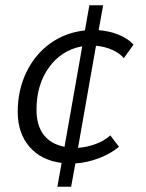

<svg xmlns="http://www.w3.org/2000/svg" viewBox="-20 -608 552 726"><path d="M485 -439 448 -388Q434 -406 405.5 -419Q377 -432 343 -435L275 -49Q307 -51 340.5 -63Q374 -75 397 -96L430 -53Q399 -27 354.5 -10Q310 7 265 10L249 98H197L213 8Q135 -2 91 -53.5Q47 -105 47 -185Q47 -267 79.5 -334.5Q112 -402 169.5 -443.5Q227 -485 301 -493L318 -588H370L353 -494Q393 -491 429 -476.5Q465 -462 485 -439ZM224 -53 291 -433Q213 -419 165.5 -353.5Q118 -288 118 -193Q118 -134 145 -98.5Q172 -63 224 -53Z"/></svg>

Font: Niramit Light
Style: Italic
Weight: 300
Italic angle: -10°
Designer: Katatrad Aksorn Co.,Ltd.
Foundry: Cadson Demak Co.,Ltd.
Version: Version 1.000; ttfautohint (v1.6)